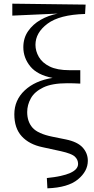

<svg xmlns="http://www.w3.org/2000/svg" viewBox="-20 -821 511 1045"><path d="M265 -77 339 -62Q402 -49 430 -18Q458 13 458 54Q458 111 404 155.5Q350 200 238 204L235 148Q405 131 405 71Q405 48 387.5 31.5Q370 15 312 2L211 -20Q139 -35 98.5 -79Q58 -123 58 -199Q58 -276 114.5 -329Q171 -382 266 -397Q183 -413 145 -459.5Q107 -506 107 -564Q107 -614 133 -651.5Q159 -689 201 -713Q243 -737 294 -747L47 -736V-801L446 -796L443 -745Q304 -741 238.5 -692Q173 -643 173 -577Q173 -543 191.5 -511Q210 -479 250.5 -459Q291 -439 358 -439H417V-366Q379 -368 346 -368Q263 -368 215.5 -345Q168 -322 148 -286Q128 -250 128 -211Q128 -159 157 -126Q186 -93 265 -77Z"/></svg>

Font: Han-Nom Khai
Style: Regular
Weight: 400
Version: Version 1.200;June 22, 2023;FontCreator 14.0.0.2814 64-bit